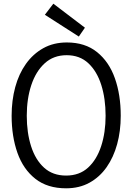

<svg xmlns="http://www.w3.org/2000/svg" viewBox="-20 -1009 717 1040"><path d="M407 -811 223 -929 269 -989 440 -859ZM338 11Q237 11 171.5 -40.5Q106 -92 74.5 -181Q43 -270 43 -382Q43 -465 62.5 -537Q82 -609 120.5 -663Q159 -717 214.5 -748Q270 -779 342 -779Q441 -779 506 -726.5Q571 -674 602.5 -584.5Q634 -495 634 -382Q634 -299 614.5 -228Q595 -157 557.5 -103.5Q520 -50 465 -19.5Q410 11 338 11ZM338 -58Q410 -58 457 -101Q504 -144 528 -217.5Q552 -291 552 -382Q552 -475 528.5 -549Q505 -623 458.5 -666.5Q412 -710 341 -710Q270 -710 222 -666Q174 -622 149.5 -548Q125 -474 125 -382Q125 -290 148.5 -216.5Q172 -143 219 -100.5Q266 -58 338 -58Z"/></svg>

Font: Yaldevi
Style: Regular
Weight: 400
Designer: Sol Matas, Rajitha Manaperi, Kosala Senevirathne
Foundry: Mooniak
Version: Version 1.100